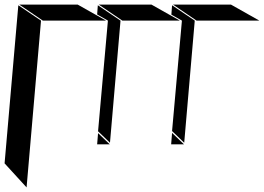

<svg xmlns="http://www.w3.org/2000/svg" viewBox="-102 -826 1154 838"><path d="M85 -736H361L237 -806H-18ZM432 -736H683L559 -806H329ZM1030 -736 906 -806H653L756 -736ZM14 -8 77 -736 -22 -803 -82 -113ZM322 -763 369 -736 326 -253 378 -203 424 -736 325 -803ZM646 -762 692 -736 649 -254 702 -203 748 -736 649 -803ZM701 -196 649 -246 645 -196ZM377 -196 326 -245 322 -196Z"/></svg>

Font: FFF_HK Layer Middle
Style: Regular
Weight: 400
Italic angle: -5°
Designer: bBox Type GmbH
Foundry: bBox Type GmbH
Version: Version 0.002